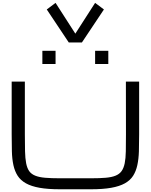

<svg xmlns="http://www.w3.org/2000/svg" viewBox="-20 -1330 1072 1365"><path d="M515.6 -1090.8 375 -1309.6 312.5 -1262.7 468.8 -1028.3H562.5L718.8 -1262.7L656.2 -1309.6ZM969.2 -750V-375Q969.2 -308.6 967.5 -253.9Q965.8 -199.2 956.3 -155.8Q946.8 -112.3 926.3 -80.1Q905.8 -47.9 867.7 -26.6Q829.6 -5.4 770.8 5.1Q711.9 15.6 626 15.6H406.2Q320.3 15.6 261.5 5.1Q202.6 -5.4 164.6 -26.6Q126.5 -47.9 105.7 -80.1Q85 -112.3 75.4 -155.8Q65.9 -199.2 64.5 -253.9Q63 -308.6 63 -375V-750H156.7V-375Q156.7 -304.7 158 -254.2Q159.2 -203.6 166 -168.9Q172.9 -134.3 187.7 -113.3Q202.6 -92.3 230.5 -81.1Q258.3 -69.8 301 -66.2Q343.8 -62.5 406.2 -62.5H626Q688 -62.5 731 -66.2Q773.9 -69.8 801.5 -81.1Q829.1 -92.3 844.2 -113.3Q859.4 -134.3 866.5 -168.9Q873.5 -203.6 874.5 -254.2Q875.5 -304.7 875.5 -375L875 -750ZM375 -968.8H281.2V-875H375ZM750 -968.8H656.2V-875H750Z"/></svg>

Font: Michroma
Style: Regular
Weight: 400
Version: Version 1.000